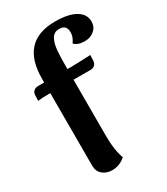

<svg xmlns="http://www.w3.org/2000/svg" viewBox="-188 -826 802 923"><g transform="rotate(-30 213.0 -364.5)"><path d="M426 -655Q426 -626 404.5 -607.5Q383 -589 352 -589Q312 -589 294 -609Q313 -635 313 -660Q313 -682 303 -692Q293 -702 272 -702Q243 -702 230 -677.5Q217 -653 214 -617Q211 -581 211 -515H230Q250 -515 292 -516.5Q334 -518 340 -519L339 -488Q338 -473 329 -464.5Q320 -456 306 -456H211V-141Q211 -65 230 -15Q197 14 156 14Q124 14 103 -4Q82 -22 82 -53V-456H73Q33 -456 13 -453L14 -484Q15 -499 24.5 -507Q34 -515 48 -515H82V-535Q82 -743 274 -743Q346 -743 386 -720Q426 -697 426 -655Z"/></g></svg>

Font: Arima Madurai Black
Style: Regular
Weight: 900
Designer: Joana Correia and Natanael Gama
Foundry: NDISCOVER
Version: Version 1.019